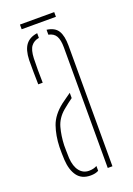

<svg xmlns="http://www.w3.org/2000/svg" viewBox="-131 -712 532 769"><g transform="rotate(-20 135.0 -327.5)"><path d="M45 -410Q44.5 -437 44 -464.8Q43.5 -492.5 44 -514Q45.5 -557 61.8 -578.2Q78 -599.5 111 -604V-584Q89.5 -580.5 77.5 -565Q65.5 -549.5 64 -514Q62.5 -467.5 64 -410ZM192 0V-514Q192 -545.5 182.8 -562Q173.5 -578.5 151 -583V-604Q185 -599.5 198.5 -577.8Q212 -556 212 -514V0ZM40 -90Q39.5 -105 39 -118Q38.5 -131 39 -145Q40.5 -193 54.2 -232.5Q68 -272 110 -305Q120 -312 130.5 -319.8Q141 -327.5 152 -335V-312.5Q135 -300.5 110 -280Q79.5 -254 70 -219.5Q60.5 -185 59 -145Q59 -137 59.2 -121.5Q59.5 -106 60 -90Q62.5 -54 78 -34.5Q93.5 -15 118 -15Q138 -15 152 -23V-2.5Q138.5 5 118 5Q80 5 61.2 -20.8Q42.5 -46.5 40 -90ZM58 -660H204V-640H58Z"/></g></svg>

Font: Big Shoulders Stencil Display Thin
Style: Regular
Weight: 100
Designer: Patric King
Foundry: XO Type Co
Version: Version 1.000